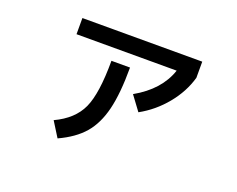

<svg xmlns="http://www.w3.org/2000/svg" viewBox="-101 -750 1201 971"><g transform="rotate(20 500.0 -264.5)"><path d="M192 -485V-572H837V-485Q814 -404 756.5 -334Q699 -264 621 -221L564 -298Q693 -371 731 -485ZM232 -37Q331 -83 367.5 -163Q404 -243 404 -419H504Q504 -279 482.5 -192Q461 -105 414 -50.5Q367 4 282 43Z"/></g></svg>

Font: Mplus 1p Medium
Style: Regular
Weight: 500
Version: Version 1.061